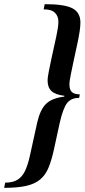

<svg xmlns="http://www.w3.org/2000/svg" viewBox="-73 -774 407 924"><path d="M-53 130 -48 105Q-12 105 10.5 91.5Q33 78 47 49.5Q61 21 71 -25L106 -184Q120 -246 148.5 -274Q177 -302 236 -309L237 -313Q194 -318 175 -335.5Q156 -353 156 -387Q156 -393 157 -401.5Q158 -410 162 -431Q166 -452 174.5 -492Q183 -532 198 -599Q203 -622 205.5 -639.5Q208 -657 208 -670Q208 -696 191.5 -712.5Q175 -729 137 -729L142 -754Q239 -754 276.5 -733.5Q314 -713 314 -666Q314 -648 310.5 -624.5Q307 -601 301 -572Q288 -512 280 -474.5Q272 -437 268 -416.5Q264 -396 262.5 -386Q261 -376 261 -369Q261 -342 273 -331Q285 -320 311 -320L308 -303Q269 -303 249.5 -277.5Q230 -252 214 -181L186 -52Q175 -2 160.5 33Q146 68 120.5 89.5Q95 111 53.5 120.5Q12 130 -53 130Z"/></svg>

Font: Libre Bodoni
Style: Italic
Weight: 400
Italic angle: -13°
Designer: Pablo Impallari, Rodrigo Fuenzalida
Foundry: Impallari Type
Version: Version 2.005;gftools[0.9.23]